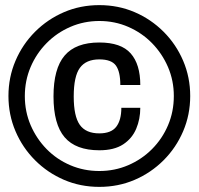

<svg xmlns="http://www.w3.org/2000/svg" viewBox="-20 -718 777 750"><path d="M368 12Q294 12 230 -15.5Q166 -43 117 -92Q68 -141 40.5 -205.5Q13 -270 13 -343Q13 -416 40.5 -480.5Q68 -545 117 -594Q166 -643 230 -670.5Q294 -698 368 -698Q442 -698 506 -670.5Q570 -643 619 -594Q668 -545 695.5 -480.5Q723 -416 723 -343Q723 -270 695.5 -205.5Q668 -141 619 -92Q570 -43 506 -15.5Q442 12 368 12ZM368 -131Q276 -131 232.5 -181.8Q189 -232.6 189 -341.3Q189 -450 232.5 -501Q276 -552 368 -552Q453 -552 490.5 -509.4Q528 -466.9 528 -386H450Q450 -438 432.7 -462Q415.4 -486 368 -486Q316.1 -486 292.1 -453Q268 -420 268 -341Q268 -264 291.6 -230.5Q315.2 -197 368 -197Q414 -197 434 -222.7Q454 -248.5 454 -297H528Q528 -252.8 512 -214.9Q496 -177 461 -154Q425.9 -131 368 -131ZM367.9 -50Q428 -50 480.9 -72.7Q533.9 -95.5 573.9 -135.7Q614 -176 636.5 -229Q659 -281.9 659 -343Q659 -403 636.3 -456Q613.5 -508.9 573.8 -549.5Q534 -590 481.1 -613Q428.2 -636 368.1 -636Q308 -636 255.1 -613.1Q202.1 -590.2 162.1 -549.6Q122 -509 99.5 -456Q77 -403 77 -342.5Q77 -282 99.7 -229Q122.5 -176.1 162.2 -135.5Q202 -95 254.9 -72.5Q307.8 -50 367.9 -50Z"/></svg>

Font: Archivo VF Beta
Style: Italic
Weight: 400
Italic angle: -10°
Designer: Hector Gatti
Foundry: Omnibus-Type
Version: Version 1.002